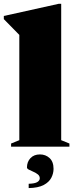

<svg xmlns="http://www.w3.org/2000/svg" viewBox="-39 -767 402 1004"><path d="M281 -34 324 -16.5V0H19V-16.5L62 -34V-584.5L-19 -667V-683.5L267.5 -747H281ZM111 194Q143.5 193 156.2 185Q169 177 169 165.5Q169 153 159 145Q149 137 135.5 131.2Q122 125.5 112 120.2Q102 115 102 108.5Q102 79.5 120.2 60Q138.5 40.5 170 40.5Q199.5 40.5 220.2 59.5Q241 78.5 241 116Q241 140 229.2 162.8Q217.5 185.5 189.2 200.5Q161 215.5 111 216.5Z"/></svg>

Font: Newsreader Display ExtraBold
Style: Regular
Weight: 800
Designer: Hugues Gentile
Foundry: Production Type
Version: Version 1.001